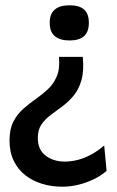

<svg xmlns="http://www.w3.org/2000/svg" viewBox="-20 -552 443 726"><path d="M293 -337Q298 -284 288 -249Q278 -214 258.5 -190.5Q239 -167 216 -150Q193 -133 171.5 -117Q150 -101 136.5 -81Q123 -61 123 -30Q123 14 152.5 36.5Q182 59 225 59Q249 59 274.5 52.5Q300 46 325.5 32Q351 18 374 -2L383 94Q360 114 332 127Q304 140 274.5 147Q245 154 215 154Q175 154 139 143Q103 132 75.5 110.5Q48 89 32 56Q16 23 16 -21Q16 -64 30.5 -92Q45 -120 67.5 -140Q90 -160 115 -177.5Q140 -195 161.5 -215Q183 -235 195 -264Q207 -293 203 -337ZM243 -532Q280 -532 298 -516Q316 -500 316 -466Q316 -432 298 -415.5Q280 -399 243 -399Q206 -399 187 -415.5Q168 -432 168 -466Q168 -532 243 -532Z"/></svg>

Font: Bricolage Grotesque 24pt Medium
Style: Regular
Weight: 500
Designer: Mathieu Triay
Foundry: Atelier Triay
Version: Version 1.001;gftools[0.9.33.dev8+g029e19f]